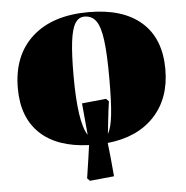

<svg xmlns="http://www.w3.org/2000/svg" viewBox="-51 -587 773 797"><g transform="rotate(-5 335.5 -188.0)"><path d="M292 161 281 150Q289 100 293 70Q297 40 301 13Q168 8 97.5 -59Q27 -126 27 -247Q27 -384 111.5 -460.5Q196 -537 347 -537Q490 -537 567 -469Q644 -401 644 -273Q644 -152 574 -77Q504 -2 379 11Q382 35 385.5 69.5Q389 104 393 151ZM383 -26Q397 -50 403 -103Q409 -156 409 -256Q409 -357 401.5 -414.5Q394 -472 376.5 -496Q359 -520 328 -520Q304 -520 289.5 -497Q275 -474 268.5 -421.5Q262 -369 262 -280Q262 -85 299 -30Q296 -63 293 -96Q290 -129 287 -162L388 -172L399 -161Q393 -120 389.5 -86Q386 -52 383 -26Z"/></g></svg>

Font: Display Black
Style: Regular
Weight: 900
Designer: Latin by Veronika Burian and Jose Scaglione. Greek by Irene Vlachou. Cyrillic by Vera Evstafieva.
Foundry: TypeTogether
Version: Version 3.002